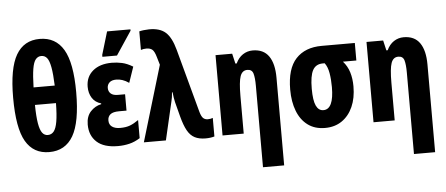

<svg xmlns="http://www.w3.org/2000/svg" viewBox="-60 -923 3043 1310"><g transform="rotate(-5 1461.0 -268.0)"><path d="M248 10Q140 10 87 -81.5Q34 -173 34 -381Q34 -582 87.5 -673.5Q141 -765 249 -765Q358 -765 412 -673.5Q466 -582 466 -381Q466 -176 412 -83Q358 10 248 10ZM179 -439H324Q321 -519 312.5 -565Q304 -611 289 -629.5Q274 -648 250 -648Q227 -648 211.5 -629.5Q196 -611 188.5 -565Q181 -519 179 -439ZM248 -107Q273 -107 289 -126.5Q305 -146 313 -192.5Q321 -239 322 -319H178Q179 -239 187 -192.5Q195 -146 210 -126.5Q225 -107 248 -107Z M719 10Q622 10 573.5 -34.5Q525 -79 525 -154Q525 -210 555.5 -243Q586 -276 629 -285V-290Q588 -302 567.5 -334.5Q547 -367 547 -411Q547 -479 595 -519.5Q643 -560 725 -560Q760 -560 794.5 -552.5Q829 -545 869 -521L832 -413Q809 -429 787.5 -436Q766 -443 746 -443Q714 -443 698.5 -428Q683 -413 683 -391Q683 -367 699 -352.5Q715 -338 748 -338H797V-226H747Q704 -226 686 -211Q668 -196 668 -170Q668 -141 688.5 -126.5Q709 -112 744 -112Q784 -112 811.5 -122.5Q839 -133 870 -155V-31Q834 -8 796.5 1Q759 10 719 10ZM665 -606V-619L712 -776H872V-767L765 -606Z M1318 10Q1274 10 1244 -5.5Q1214 -21 1194 -57Q1174 -93 1158 -154L1132 -254Q1128 -270 1125.5 -287Q1123 -304 1121 -323H1117Q1116 -305 1113.5 -290Q1111 -275 1108 -263L1047 0H896L1051 -518L1035 -572Q1024 -611 1009.5 -623.5Q995 -636 969 -636Q959 -636 949.5 -634.5Q940 -633 931 -630V-757Q958 -764 998 -765Q1072 -766 1111.5 -730.5Q1151 -695 1174 -610L1292 -173Q1301 -142 1313 -130.5Q1325 -119 1345 -119Q1364 -119 1379 -125V2Q1352 10 1318 10Z M1691 240V-317Q1691 -373 1682.5 -402Q1674 -431 1642 -431Q1607 -431 1593.5 -392.5Q1580 -354 1580 -258V0H1435V-550H1549L1565 -481H1574Q1592 -520 1622.5 -540Q1653 -560 1690 -560Q1764 -560 1800 -508.5Q1836 -457 1836 -361V240Z M2137 10Q2067 10 2019 -25.5Q1971 -61 1946.5 -124.5Q1922 -188 1922 -271Q1922 -414 1985 -482Q2048 -550 2162 -550H2389V-430H2297Q2327 -397 2340.5 -353Q2354 -309 2354 -256Q2354 -176 2327.5 -116.5Q2301 -57 2252.5 -23.5Q2204 10 2137 10ZM2136 -112Q2207 -112 2207 -264Q2207 -316 2199.5 -360Q2192 -404 2172 -430H2159Q2111 -430 2090 -391Q2069 -352 2069 -264Q2069 -184 2086 -148Q2103 -112 2136 -112Z M2725 240V-317Q2725 -373 2716.5 -402Q2708 -431 2676 -431Q2641 -431 2627.5 -392.5Q2614 -354 2614 -258V0H2469V-550H2583L2599 -481H2608Q2626 -520 2656.5 -540Q2687 -560 2724 -560Q2798 -560 2834 -508.5Q2870 -457 2870 -361V240Z"/></g></svg>

Font: Noto Sans ExtraCondensed ExtraBold
Style: Regular
Weight: 800
Width: 2
Designer: Monotype Design Team
Foundry: Monotype Imaging Inc.
Version: Version 2.013; ttfautohint (v1.8.4.7-5d5b)